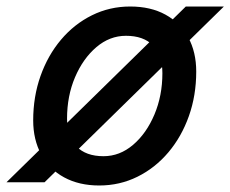

<svg xmlns="http://www.w3.org/2000/svg" viewBox="-87 -560 708 590"><path d="M218 10Q156 10 110 -15Q64 -40 39.5 -85.5Q15 -131 15 -190Q15 -263 37.5 -326.5Q60 -390 100.5 -438Q141 -486 195.5 -513Q250 -540 313 -540Q376 -540 421.5 -515Q467 -490 491.5 -445Q516 -400 516 -340Q516 -267 493.5 -203.5Q471 -140 430.5 -92Q390 -44 335.5 -17Q281 10 218 10ZM-67 0 484 -540H601L50 0ZM231 -80Q281 -80 322 -115Q363 -150 387.5 -208Q412 -266 412 -335Q412 -391 383 -420.5Q354 -450 300 -450Q250 -450 209 -415Q168 -380 143.5 -322.5Q119 -265 119 -195Q119 -140 148 -110Q177 -80 231 -80Z"/></svg>

Font: Radio Canada Big
Style: Italic
Weight: 400
Italic angle: -12°
Designer: Étienne Aubert Bonn
Foundry: Coppers and Brasses
Version: Version 1.001